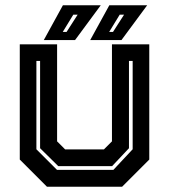

<svg xmlns="http://www.w3.org/2000/svg" viewBox="-20 -708 641 728"><path d="M158 0 55 -103V-540H196.5V-172L227 -141.5H374L404.5 -172V-540H546V-103L443 0ZM196 -64H410L483 -142V-477H469V-146L405 -78H201L132 -146V-477H118V-142ZM322 -556 394.5 -688H538L440.5 -556ZM218 -587H232.5L274.5 -652.5H258ZM146 -556 218.5 -688H362L264.5 -556ZM394 -587H408.5L450.5 -652.5H434Z"/></svg>

Font: Tourney Thin
Style: Regular
Weight: 100
Designer: Tyler Finck
Foundry: Etcetera Type Co
Version: Version 1.015